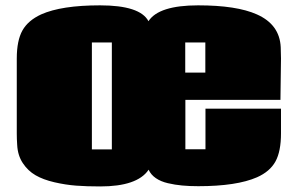

<svg xmlns="http://www.w3.org/2000/svg" viewBox="-20 -669 1083 704"><path d="M659.2 -402.8H732.9V-513.2H659.2ZM316.9 -121.1H390.1V-513.2H316.9ZM707 13.7Q674.3 13.7 647.9 11.2Q621.6 8.8 595.5 2.7Q569.3 -3.4 551.3 -15.9Q533.2 -28.3 524.9 -46.9L524.4 -45.9Q482.9 14.6 347.2 14.6Q297.9 14.6 259.3 11.7Q220.7 8.8 179.4 -0.7Q138.2 -10.3 110.4 -26.4Q82.5 -42.5 63.7 -70.8Q44.9 -99.1 43 -137.7Q41.5 -159.7 41.5 -179.2V-454.1Q41.5 -520.5 62.3 -557.4Q83 -594.2 130.9 -616.2Q205.1 -649.4 346.7 -649.4Q493.7 -649.4 524.4 -591.3Q562 -649.4 706.5 -649.4Q847.7 -649.4 921.9 -616.2Q1005.4 -579.1 1009.3 -496.1Q1010.3 -466.8 1010.3 -454.6L1008.3 -302.7H659.7V-121.6H733.4V-270.5H1010.3V-179.7Q1010.3 -113.8 990 -76.9Q969.7 -40 922.4 -19Q847.7 13.7 707 13.7Z"/></svg>

Font: Coda ExtraBold
Style: Regular
Weight: 800
Version: Version 2.001; ttfautohint (v0.8) -r 50 -G 200 -x